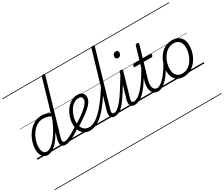

<svg xmlns="http://www.w3.org/2000/svg" viewBox="-221 -1630 3201 2746"><g transform="rotate(-30 1379.0 -257.5)"><path d="M165 17Q130 17 103.5 -2Q77 -21 62.5 -56.5Q48 -92 48 -141Q48 -188 61.5 -239.5Q75 -291 102 -341Q129 -391 168 -431Q207 -471 257.5 -495Q308 -519 369 -519Q400 -519 435 -509.5Q470 -500 500 -482L649 -995Q652 -1006 659 -1010.5Q666 -1015 679 -1015Q697 -1015 702 -1008Q707 -1001 703 -990L449 -115Q436 -71 440.5 -51Q445 -31 475 -31Q483 -31 487 -23.5Q491 -16 489.5 -7Q488 2 481.5 9.5Q475 17 463 17Q434 17 416.5 7.5Q399 -2 391.5 -19Q384 -36 385 -60Q386 -84 394 -114L422 -214Q377 -134 333.5 -83Q290 -32 247.5 -7.5Q205 17 165 17ZM178 -33Q218 -33 266 -72Q314 -111 367 -190Q420 -269 472 -388L487 -436Q449 -457 418.5 -463Q388 -469 362 -469Q314 -469 274 -449Q234 -429 202.5 -394.5Q171 -360 149 -317.5Q127 -275 115.5 -230.5Q104 -186 104 -146Q104 -113 112 -87.5Q120 -62 137 -47.5Q154 -33 178 -33ZM0 490H632V500H0ZM0 -20H632V0H0ZM0 -505H632V-500H0ZM0 -1010H632V-1000H0Z M462 17Q451 17 446 9.5Q441 2 442.5 -7Q444 -16 452 -23.5Q460 -31 475 -31Q492 -31 520 -41.5Q548 -52 593.5 -77Q639 -102 709 -147Q717 -152 724 -149Q731 -146 735 -138Q739 -130 737 -121Q735 -112 726 -106Q653 -58 603 -31Q553 -4 519.5 6.5Q486 17 462 17ZM632 490V500ZM632 -20V0ZM632 -505V-500ZM632 -1010V-1000Z M724 -152Q792 -193 844.5 -230.5Q897 -268 933.5 -301Q970 -334 989 -363.5Q1008 -393 1008 -418Q1008 -444 993.5 -457Q979 -470 950 -470Q905 -470 867 -443.5Q829 -417 802.5 -374.5Q776 -332 761.5 -284.5Q747 -237 747 -195Q747 -157 755.5 -127Q764 -97 780.5 -76Q797 -55 820.5 -43.5Q844 -32 874 -32Q883 -32 886.5 -24.5Q890 -17 888.5 -7.5Q887 2 881 9.5Q875 17 866 17Q806 17 767.5 -11.5Q729 -40 710 -87Q691 -134 691 -191Q691 -243 710 -300.5Q729 -358 763.5 -407.5Q798 -457 847.5 -488Q897 -519 958 -519Q996 -519 1019.5 -505.5Q1043 -492 1054 -470.5Q1065 -449 1065 -424Q1065 -389 1045 -353.5Q1025 -318 985 -281Q945 -244 885 -201.5Q825 -159 744 -109ZM632 490H1120V500H632ZM632 -20H1120V0H632ZM632 -505H1120V-500H632ZM632 -1010H1120V-1000H632Z M865 17Q856 17 852 9.5Q848 2 849 -7.5Q850 -17 856 -24.5Q862 -32 873 -32Q914 -32 959.5 -53Q1005 -74 1059 -123.5Q1113 -173 1177.5 -257Q1242 -341 1320 -466Q1325 -475 1333.5 -473Q1342 -471 1347.5 -463.5Q1353 -456 1348 -447Q1272 -319 1206.5 -230.5Q1141 -142 1083 -87.5Q1025 -33 971.5 -8Q918 17 865 17ZM1119 490V500ZM1119 -20V0ZM1119 -505V-500ZM1119 -1010V-1000Z M1275 17Q1248 17 1231 7.5Q1214 -2 1207 -19.5Q1200 -37 1201 -61Q1202 -85 1210 -114L1468 -995Q1472 -1006 1478 -1010.5Q1484 -1015 1498 -1015Q1514 -1015 1520 -1009Q1526 -1003 1522 -991L1266 -116Q1252 -71 1256 -51Q1260 -31 1287 -31Q1298 -31 1302.5 -23.5Q1307 -16 1305.5 -7Q1304 2 1296.5 9.5Q1289 17 1275 17ZM1120 490H1444V500H1120ZM1120 -20H1444V0H1120ZM1120 -505H1444V-500H1120ZM1120 -1010H1444V-1000H1120Z M1274 17Q1263 17 1258 9.5Q1253 2 1254.5 -7Q1256 -16 1264 -23.5Q1272 -31 1287 -31Q1315 -31 1347.5 -54.5Q1380 -78 1421.5 -130Q1463 -182 1518 -267.5Q1573 -353 1647 -476Q1652 -486 1661.5 -485Q1671 -484 1676.5 -477Q1682 -470 1677 -460Q1598 -321 1540 -229Q1482 -137 1437.5 -83Q1393 -29 1354 -6Q1315 17 1274 17ZM1444 490V500ZM1444 -20V0ZM1444 -505V-500ZM1444 -1010V-1000Z M1600 17Q1573 17 1556.5 7.5Q1540 -2 1532.5 -19.5Q1525 -37 1526.5 -61Q1528 -85 1536 -114L1646 -495Q1650 -506 1656 -510.5Q1662 -515 1675 -515Q1691 -515 1697.5 -509Q1704 -503 1700 -491L1592 -116Q1578 -71 1581.5 -51Q1585 -31 1612 -31Q1623 -31 1627.5 -23.5Q1632 -16 1630.5 -7Q1629 2 1621 9.5Q1613 17 1600 17ZM1728 -683Q1710 -683 1699 -692.5Q1688 -702 1688 -721Q1688 -745 1702.5 -763.5Q1717 -782 1744 -782Q1762 -782 1773 -772.5Q1784 -763 1784 -744Q1784 -721 1770 -702Q1756 -683 1728 -683ZM1444 490H1769V500H1444ZM1444 -20H1769V0H1444ZM1444 -505H1769V-500H1444ZM1444 -1010H1769V-1000H1444Z M1599 17Q1588 17 1583 9.5Q1578 2 1579.5 -7Q1581 -16 1589 -23.5Q1597 -31 1612 -31Q1641 -31 1677 -51.5Q1713 -72 1755.5 -118Q1798 -164 1850 -240.5Q1902 -317 1963 -429Q1969 -439 1978 -438Q1987 -437 1992.5 -429.5Q1998 -422 1992 -411Q1927 -289 1873.5 -206.5Q1820 -124 1773.5 -75Q1727 -26 1684 -4.5Q1641 17 1599 17ZM1769 490V500ZM1769 -20V0ZM1769 -505V-500ZM1769 -1010V-1000Z M1988 17Q1948 17 1923 -1.5Q1898 -20 1886 -52Q1874 -84 1875.5 -127.5Q1877 -171 1892 -221L1960 -452H1873Q1863 -452 1860 -458.5Q1857 -465 1860 -477Q1864 -489 1870 -494.5Q1876 -500 1886 -500H1975L2036 -710Q2040 -721 2046.5 -725.5Q2053 -730 2067 -730Q2083 -730 2089 -724Q2095 -718 2091 -707L2030 -500H2157Q2168 -500 2170.5 -494Q2173 -488 2170 -476Q2167 -463 2161 -457.5Q2155 -452 2144 -452H2016L1947 -220Q1932 -170 1930 -134Q1928 -98 1936.5 -75.5Q1945 -53 1961 -42Q1977 -31 1997 -31Q2007 -31 2012 -23.5Q2017 -16 2016.5 -7Q2016 2 2009 9.5Q2002 17 1988 17ZM1769 490H2157V500H1769ZM1769 -20H2157V0H1769ZM1769 -505H2157V-500H1769ZM1769 -1010H2157V-1000H1769Z M1986 17Q1975 17 1970 9.5Q1965 2 1966.5 -7Q1968 -16 1976 -23.5Q1984 -31 1999 -31Q2024 -31 2055.5 -51Q2087 -71 2121 -108Q2155 -145 2190 -195.5Q2225 -246 2258 -307Q2263 -316 2271.5 -315Q2280 -314 2286 -307.5Q2292 -301 2288 -292Q2253 -224 2216 -167Q2179 -110 2140.5 -69Q2102 -28 2063 -5.5Q2024 17 1986 17ZM2156 490V500ZM2156 -20V0ZM2156 -505V-500ZM2156 -1010V-1000Z M2408 19Q2351 19 2311 -5.5Q2271 -30 2250.5 -74.5Q2230 -119 2230 -177Q2230 -232 2249 -291.5Q2268 -351 2304.5 -403Q2341 -455 2396 -487Q2451 -519 2524 -519Q2580 -519 2620 -495.5Q2660 -472 2680.5 -429.5Q2701 -387 2701 -330Q2701 -288 2690 -240Q2679 -192 2656 -146Q2633 -100 2597.5 -63Q2562 -26 2514.5 -3.5Q2467 19 2408 19ZM2413 -31Q2470 -31 2513 -59.5Q2556 -88 2585 -132.5Q2614 -177 2629 -228Q2644 -279 2644 -324Q2644 -369 2629.5 -401.5Q2615 -434 2587 -451.5Q2559 -469 2518 -469Q2463 -469 2419.5 -441.5Q2376 -414 2346.5 -369.5Q2317 -325 2302 -275Q2287 -225 2287 -180Q2287 -135 2301.5 -101Q2316 -67 2344.5 -49Q2373 -31 2413 -31ZM2157 490H2758V500H2157ZM2157 -20H2758V0H2157ZM2157 -505H2758V-500H2157ZM2157 -1010H2758V-1000H2157Z"/></g></svg>

Font: Playwrite AU NSW Guides
Style: Regular
Weight: 400
Designer: Veronika Burian, José Scaglione
Foundry: TypeTogether
Version: Version 1.003